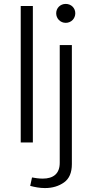

<svg xmlns="http://www.w3.org/2000/svg" viewBox="-20 -728 480 981"><path d="M267.1 -660.2C267.1 -633.3 288.1 -611.3 315.9 -611.3C343.8 -611.3 364.7 -633.3 364.7 -660.2C364.7 -687 343.8 -708 315.9 -708C288.1 -708 267.1 -687 267.1 -660.2ZM134.3 221.7C157.2 228 183.6 232.9 209.5 232.9C248 232.9 280.3 223.1 307.1 204.1C334 185.1 347.2 153.8 347.2 110.4V-497.6H285.2V104C285.2 159.2 252.9 184.6 198.2 184.6C178.2 184.6 156.7 181.2 143.6 178.7ZM147.9 -697.3H85.9V0H147.9Z"/></svg>

Font: Estedad Light
Style: Regular
Weight: 300
Designer: Amin Abedi
Version: Version 7.3